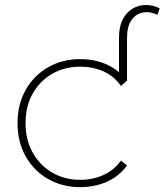

<svg xmlns="http://www.w3.org/2000/svg" viewBox="-20 -766 676 789"><path d="M502 -434 477 -413Q448 -454 404.5 -473Q361 -492 310 -492Q246 -492 195 -463Q144 -434 114.5 -381.5Q85 -329 85 -260Q85 -191 114.5 -138.5Q144 -86 195 -56.5Q246 -27 310 -27Q361 -27 404.5 -46.5Q448 -66 477 -106L502 -86Q469 -41 419 -19Q369 3 310 3Q236 3 177.5 -30.5Q119 -64 85.5 -123.5Q52 -183 52 -260Q52 -337 85.5 -396.5Q119 -456 177.5 -489.5Q236 -523 310 -523Q369 -523 419 -501Q447 -488 469 -469V-611Q469 -656 484 -685.5Q499 -715 524 -730Q549 -745 578 -745.5Q607 -746 636 -732L627 -705Q596 -720 567 -714.5Q538 -709 520 -683Q502 -657 502 -611Z"/></svg>

Font: Montserrat Thin ExtraLight
Style: Regular
Weight: 250
Version: Version 9.000